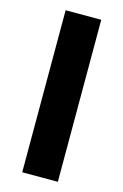

<svg xmlns="http://www.w3.org/2000/svg" viewBox="-111 -756 517 807"><g transform="rotate(15 148.0 -352.5)"><path d="M71 0V-705H226V0Z"/></g></svg>

Font: Nunito Sans 12pt ExtraBold
Style: Regular
Weight: 800
Designer: Vernon Adams
Foundry: Vernon Adams
Version: Version 3.101;gftools[0.9.27]